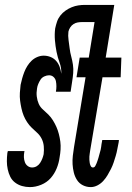

<svg xmlns="http://www.w3.org/2000/svg" viewBox="-20 -755 540 783"><path d="M102 8Q85 8 69.5 3.5Q54 -1 41.5 -10.5Q29 -20 22 -34Q15 -48 11.5 -64.5Q8 -81 8 -97.5Q8 -114 10 -131L12 -139H80L79 -135Q77 -124 77.5 -113.5Q78 -103 81.5 -93.5Q85 -84 93 -78Q101 -72 111 -72Q121 -72 129.5 -77Q138 -82 143.5 -90.5Q149 -99 152.5 -108Q156 -117 158 -126Q160 -143 158.5 -159Q157 -175 150 -189Q143 -203 132 -213Q121 -223 110 -233.5Q99 -244 90.5 -257Q82 -270 76.5 -283.5Q71 -297 67.5 -313Q64 -329 62 -344.5Q60 -360 61 -376.5Q62 -393 64 -409Q67 -423 70.5 -435.5Q74 -448 79 -461Q84 -474 91.5 -486Q99 -498 109 -507.5Q119 -517 132 -522.5Q145 -528 158 -528Q173 -528 186.5 -522.5Q200 -517 209.5 -506Q219 -495 223.5 -481.5Q228 -468 230 -454Q231 -478 223 -499.5Q215 -521 210.5 -544Q206 -567 204 -591Q202 -615 205 -639Q208 -653 212.5 -666.5Q217 -680 226 -691.5Q235 -703 247 -711.5Q259 -720 272.5 -725.5Q286 -731 299.5 -733Q313 -735 326 -735H411L400 -665H315Q306 -665 297 -663.5Q288 -662 280 -657Q272 -652 266.5 -643.5Q261 -635 259 -626Q257 -609 259.5 -592Q262 -575 264 -558Q266 -541 270.5 -524.5Q275 -508 277.5 -491Q280 -474 278.5 -456.5Q277 -439 274 -421L268 -381H208Q210 -392 210 -403Q210 -414 208 -424Q206 -434 198.5 -441Q191 -448 180 -448Q171 -448 161 -443.5Q151 -439 145.5 -430.5Q140 -422 136 -412.5Q132 -403 131 -394Q128 -377 130 -361Q132 -345 138 -331.5Q144 -318 155.5 -308Q167 -298 177.5 -287.5Q188 -277 196 -264Q204 -251 210 -237.5Q216 -224 220 -208.5Q224 -193 226 -177.5Q228 -162 227 -145.5Q226 -129 223 -113Q220 -90 211 -68Q202 -46 186.5 -28.5Q171 -11 148 -1.5Q125 8 102 8ZM350 8Q333 8 318 0.5Q303 -7 294 -21Q285 -35 281 -51.5Q277 -68 276 -85Q275 -102 277 -120Q279 -138 282 -156L329 -440H292L305 -520H342L377 -735H446L411 -520H475L472 -440H398L348 -143Q347 -136 346 -129.5Q345 -123 344.5 -116.5Q344 -110 344.5 -103Q345 -96 346 -90Q347 -84 350 -78Q353 -72 359 -72Q365 -72 368.5 -78Q372 -84 374 -89.5Q376 -95 378 -100.5Q380 -106 381.5 -111.5Q383 -117 384.5 -122.5Q386 -128 387.5 -133.5Q389 -139 390.5 -144.5Q392 -150 392.5 -155.5Q393 -161 394 -167Q395 -173 396 -178L397 -184H465L464 -175Q461 -161 458.5 -147Q456 -133 452 -119.5Q448 -106 443.5 -92.5Q439 -79 432.5 -66Q426 -53 418.5 -40.5Q411 -28 401 -17Q391 -6 377.5 1Q364 8 350 8Z"/></svg>

Font: Iosevka Term Curly Md Obl
Style: Regular
Weight: 500
Italic angle: -9°
Designer: Belleve Invis
Foundry: Belleve Invis
Version: Version 32.3.0